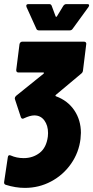

<svg xmlns="http://www.w3.org/2000/svg" viewBox="-29 -720 454 935"><path d="M244 -251Q301 -230 333 -182.5Q365 -135 365 -73Q365 -63 363 -43Q355 23 317 77.5Q279 132 220 163.5Q161 195 92 195Q47 195 -1 180Q-10 177 -9 167L9 46Q11 32 23 37Q52 50 86 50Q131 50 164 24.5Q197 -1 204 -55Q205 -61 205 -72Q205 -109 187 -133.5Q169 -158 138 -158Q118 -158 88 -144Q85 -142 81 -142Q76 -142 73 -148L44 -236Q43 -238 43 -241Q43 -247 49 -253L183 -361Q185 -363 185 -365Q185 -367 182 -367H61Q50 -367 50 -379L66 -505Q67 -510 70.5 -513.5Q74 -517 79 -517H381Q386 -517 389 -513.5Q392 -510 391 -505L375 -376Q374 -367 366 -361L243 -258Q241 -256 241 -254Q241 -252 244 -251ZM99 -692Q99 -700 110 -700H211Q220 -700 223 -691L242 -640Q245 -636 248 -640L279 -691Q285 -700 294 -700H396Q405 -700 405 -694Q405 -691 402 -686L325 -580Q320 -572 310 -572H161Q151 -572 148 -580L100 -686Q99 -688 99 -692Z"/></svg>

Font: Barlow Condensed ExtraBold
Style: Italic
Weight: 800
Width: 3
Italic angle: -7°
Designer: Jeremy Tribby
Foundry: Tribby Type
Version: Version 1.408